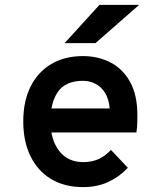

<svg xmlns="http://www.w3.org/2000/svg" viewBox="-20 -752 656 784"><path d="M319 12Q243 12 188.2 -21.2Q133.5 -54.5 104.2 -114.8Q75 -175 75 -256Q75 -339 105 -398.8Q135 -458.5 189.8 -490.8Q244.5 -523 319 -523Q380.5 -523 431 -497Q481.5 -471 511.2 -417.5Q541 -364 541 -281Q541 -267.5 540.5 -249Q540 -230.5 537 -211H163V-309H428Q424.5 -348.5 408.5 -373.5Q392.5 -398.5 369 -410.2Q345.5 -422 319 -422Q248.5 -422 217.2 -378Q186 -334 186 -258Q186 -182.5 221.2 -136.2Q256.5 -90 320 -90Q354 -90 381.5 -102Q409 -114 433 -140L502 -67Q470 -32 424.2 -10Q378.5 12 319 12ZM244 -576 386 -732H548L370 -576Z"/></svg>

Font: Overpass Mono
Style: Bold
Weight: 700
Monospace: yes
Designer: Delve Withrington, Dave Bailey
Foundry: Delve Fonts LLC
Version: Version 4.000